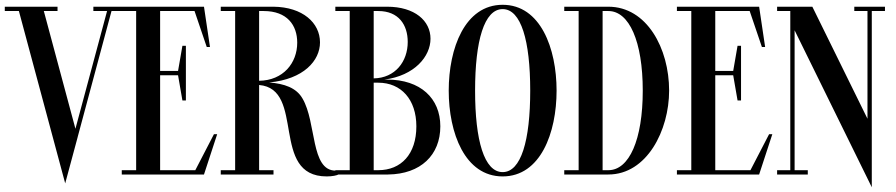

<svg xmlns="http://www.w3.org/2000/svg" viewBox="-40 -728 3737 801"><path d="M477.5 -700H349.5V-682H406.7L274.7 -190.8L142.8 -682H200V-700H-20V-682H38.8L232 37L284 -156V-156.3L425.2 -682H477.6Z M774.8 -18H628V-414H702.8L721 -309H735.5V-537H721L702.8 -432H628V-682H771.6L822.5 -532H836L811 -700H468V-682H528V-18H468V0H811L866 -168H852.5Z M1371 -18C1368 -17.2 1363 -16.2 1360 -16.2C1255 -16.2 1281 -217 1222 -317C1196.3 -362.2 1145.6 -378.9 1082.9 -384C1227.1 -397.4 1295 -475.4 1295 -551C1295 -632.9 1222.6 -698.6 1101 -700V-700H881V-682H941V-18H881V0H1101V-18H1041V-373.4C1235.9 -357 1085.5 8 1323 8C1346 8 1366 4 1374 -1ZM1060 -682C1158 -682 1200 -623 1200 -550C1200 -464.6 1141.2 -392.4 1041 -391V-682Z M1797 -201C1797 -318 1714 -396 1575 -396H1563.8C1689.8 -412.4 1756 -492.8 1756 -566.5C1756 -641.2 1690.5 -700 1575 -700H1359V-682H1419V-18H1359V0H1579V0C1715.6 -1.6 1797 -81.7 1797 -201ZM1538 -682C1623.2 -682 1661 -624.2 1661 -553C1661 -471.4 1608.9 -402.5 1519 -401V-682ZM1519 -18V-383H1538C1633.5 -383 1697 -313 1697 -201C1697 -85 1633.5 -18 1538 -18Z M2057 -708C1899 -708 1832 -526 1832 -350C1832 -174 1899 8 2057 8C2215 8 2282 -174 2282 -350C2282 -526 2215 -708 2057 -708ZM2057 -10C1980 -10 1942 -142 1942 -350C1942 -558 1980 -690 2057 -690C2134 -690 2172 -558 2172 -350C2172 -142 2134 -10 2057 -10Z M2498 -700H2314V-682H2374V-18H2314V0H2498C2658.5 0 2751.5 -184 2751.5 -350C2751.5 -526 2658.5 -700 2498 -700ZM2474 -18V-682H2498C2585 -682 2641.5 -555 2641.5 -350C2641.5 -145 2585 -18 2498 -18Z M3090.8 -18H2944V-414H3018.8L3037 -309H3051.5V-537H3037L3018.8 -432H2944V-682H3087.6L3138.5 -532H3152L3127 -700H2784V-682H2844V-18H2784V0H3127L3182 -168H3168.5Z M3652 -700H3524V-682H3579V-232.6L3349 -700H3202V-682H3257V-18H3202V0H3330V-18H3275V-601.6L3597 53.2V-682H3652Z"/></svg>

Font: Picaflor 24 pt
Style: Regular
Weight: 400
Designer: Ariel Martín Pérez
Foundry: Tunera Type Foundry
Version: Version 1.000;hotconv 1.0.109;makeotfexe 2.5.65596